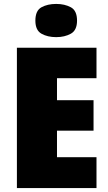

<svg xmlns="http://www.w3.org/2000/svg" viewBox="-20 -957 550 977"><path d="M471 0H66V-714H471V-559H270V-447H456V-292H270V-157H471ZM266 -937Q309 -937 340.5 -920Q372 -903 372 -852Q372 -803 340.5 -785.5Q309 -768 266 -768Q222 -768 191 -785.5Q160 -803 160 -852Q160 -903 191 -920Q222 -937 266 -937Z"/></svg>

Font: Noto Sans Display Black
Style: Regular
Weight: 900
Designer: Monotype Design Team
Foundry: Monotype Imaging Inc.
Version: Version 2.003